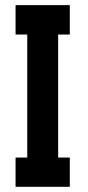

<svg xmlns="http://www.w3.org/2000/svg" viewBox="-20 -720 339 740"><path d="M40 0V-112.8H85V-586.9H40V-700.2H249V-586.9H204.1V-112.8H249V0Z"/></svg>

Font: Cakra Normal
Style: Regular
Weight: 400
Designer: Lucia Kollert, Vojtech Kollert
Foundry: OoM Type
Version: Version 1.000;Glyphs 3.1.1 (3148)